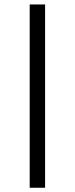

<svg xmlns="http://www.w3.org/2000/svg" viewBox="-20 -687 340 873"><path d="M115 166.7V-666.7H185V166.7Z"/></svg>

Font: Familjen Grotesk
Style: Italic
Weight: 400
Italic angle: -9.46201°
Designer: Anders Wikstroem, Jonas Baeckman, Matilda Gysing, Kristian Moeller
Foundry: Familjen STHLM AB
Version: Version 2.000